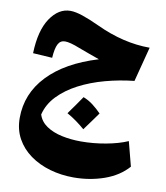

<svg xmlns="http://www.w3.org/2000/svg" viewBox="-97 -633 925 1072"><g transform="rotate(10 365.5 -96.5)"><path d="M50.3 -284.2Q54.2 -413.1 101.3 -483.2Q148.4 -553.2 215.3 -553.2Q243.7 -553.2 285.2 -539.3Q326.7 -525.4 381.3 -500Q536.6 -427.2 686 -427.2L634.8 -230Q551.8 -221.2 472.2 -199.7Q392.6 -178.2 325.9 -143.6Q259.3 -108.9 214.1 -61.8Q168.9 -14.6 154.3 44.9Q166.5 84 202.6 108.4Q238.8 132.8 290 143.8Q341.3 154.8 398.4 154.8Q468.8 154.8 539.6 141.8Q610.4 128.9 662.1 106.4L698.2 245.1Q647.9 302.2 566.2 331.1Q484.4 359.9 392.6 359.9Q322.3 359.9 258.5 341.6Q194.8 323.2 145.5 287.8Q96.2 252.4 67.9 201.2Q39.6 149.9 39.6 84.5Q39.6 -53.7 137.5 -156.5Q235.4 -259.3 418 -314.5Q390.6 -324.2 359.6 -335.4Q328.6 -346.7 299.8 -357.4Q243.7 -379.9 215.3 -379.9Q188.5 -379.9 175.8 -355.5Q163.1 -331.1 159.7 -277.3ZM370.6 -91.3Q399.6 -80.3 425.5 -60.5Q451.4 -40.7 474.3 -17Q456.3 8.1 437.8 33.8Q419.3 59.5 400 85.4Q377.6 65.6 352.1 47.2Q326.6 28.7 297.6 12.4Q316.9 -13.9 335 -39.8Q353 -65.8 370.6 -91.3Z"/></g></svg>

Font: Pinar-FD ExtraBold
Style: Regular
Weight: 800
Designer: Amin Abedi
Version: Version 3.000